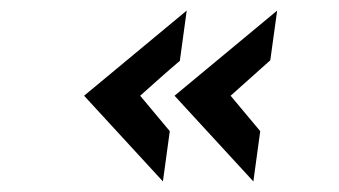

<svg xmlns="http://www.w3.org/2000/svg" viewBox="-20 -420 641 363"><path d="M459 -77 472 -172Q458 -189 444 -205.5Q430 -222 416 -239Q435 -256 453.5 -272.5Q472 -289 491 -306L504 -400Q455 -359 407 -319.5Q359 -280 310 -239ZM288 -77 301 -172Q287 -189 273 -205.5Q259 -222 245 -239Q264 -256 282 -272Q300 -288 320 -305L333 -400Q284 -359 236 -319.5Q188 -280 139 -239Z"/></svg>

Font: Josefin Slab Thin
Style: Italic
Weight: 100
Italic angle: -12°
Designer: Santiago Orozco
Foundry: Typemade
Version: Version 2.000